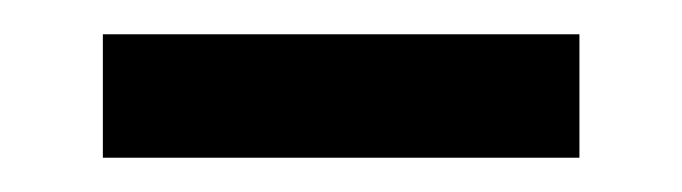

<svg xmlns="http://www.w3.org/2000/svg" viewBox="-20 -342 398 112"><path d="M40 -322H318V-250H40Z"/></svg>

Font: Play
Style: Regular
Weight: 400
Designer: Jonas Hecksher (Cyrillic expansion: Cyreal)
Foundry: Jonas Hecksher, Playtype, e-types AS
Version: Version 2.101; ttfautohint (v1.5.65-e2d9)